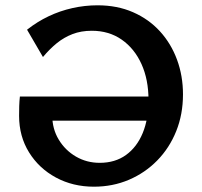

<svg xmlns="http://www.w3.org/2000/svg" viewBox="-20 -691 762 724"><path d="M334 13Q255 13 191 -21.5Q127 -56 89.5 -116.5Q52 -177 52 -254Q52 -273 52.5 -291Q53 -309 55 -327L181 -300Q179 -292 178 -279Q177 -266 177 -256Q177 -205 201.5 -164.5Q226 -124 266.5 -100.5Q307 -77 356 -77Q414 -77 455 -106.5Q496 -136 518 -189Q540 -242 540 -314Q540 -391 513.5 -449.5Q487 -508 439 -541.5Q391 -575 326 -575Q286 -575 253.5 -562.5Q221 -550 194 -528Q167 -506 142 -476L82 -579Q120 -609 163 -629.5Q206 -650 253 -660.5Q300 -671 348 -671Q422 -671 481.5 -645Q541 -619 583 -573Q625 -527 647.5 -466Q670 -405 670 -335Q670 -260 644.5 -196.5Q619 -133 573 -86Q527 -39 466 -13Q405 13 334 13ZM121 -236 55 -327H586V-236Z"/></svg>

Font: Ysabeau Office
Style: Bold
Weight: 700
Designer: Christian Thalmann (Catharsis Fonts)
Version: Version 2.001;gftools[0.9.30]; featfreeze: tnum,lnum,ss02